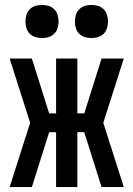

<svg xmlns="http://www.w3.org/2000/svg" viewBox="-20 -757 540 777"><path d="M207 0V-222H179L109 0H19L102 -260L19 -520H109L179 -298H207V-520H293V-298H321L391 -520H481L398 -260L481 0H391L321 -222H293V0ZM350 -603Q336 -603 323 -607Q310 -611 300.5 -620.5Q291 -630 287 -643Q283 -656 283 -670Q283 -684 287 -697Q291 -710 300.5 -719.5Q310 -729 323 -733Q336 -737 350 -737Q364 -737 377 -733Q390 -729 399.5 -719.5Q409 -710 413 -697Q417 -684 417 -670Q417 -656 413 -643Q409 -630 399.5 -620.5Q390 -611 377 -607Q364 -603 350 -603ZM150 -603Q136 -603 123 -607Q110 -611 100.5 -620.5Q91 -630 87 -643Q83 -656 83 -670Q83 -684 87 -697Q91 -710 100.5 -719.5Q110 -729 123 -733Q136 -737 150 -737Q164 -737 177 -733Q190 -729 199.5 -719.5Q209 -710 213 -697Q217 -684 217 -670Q217 -656 213 -643Q209 -630 199.5 -620.5Q190 -611 177 -607Q164 -603 150 -603Z"/></svg>

Font: Iosevka Curly Medium
Style: Regular
Weight: 500
Monospace: yes
Designer: Belleve Invis
Foundry: Belleve Invis
Version: Version 22.1.2; ttfautohint (v1.8.4)